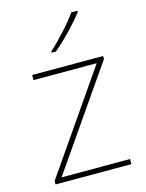

<svg xmlns="http://www.w3.org/2000/svg" viewBox="-116 -836 688 907"><g transform="rotate(-15 228.0 -383.0)"><path d="M353 -759V-766H323C294 -723 229 -652 184 -612V-606H205C258 -650 318 -714 353 -759ZM412 0V-25H77L415 -513V-528H68V-503H377L41 -17V0Z"/></g></svg>

Font: Noto Sans Syriac Eastern Thin
Style: Regular
Weight: 100
Designer: Patrick Giasson and the Monotype Design Team
Foundry: Monotype Imaging Inc.
Version: Version 3.001